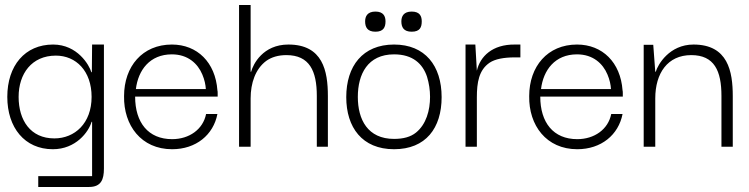

<svg xmlns="http://www.w3.org/2000/svg" viewBox="-20 -583 2975 763"><path d="M334 160C382 160 393 130 393 87V-406H346L345 -296H343C335 -324 288 -406 191 -406C79 -406 9 -322 9 -198C9 -76 78 10 190 10C281 10 332 -58 344 -99H346V117H132V160ZM196 -33C101 -33 54 -105 54 -198C54 -290 106 -362 202 -362C282 -362 344 -301 344 -198C344 -93 277 -33 196 -33Z M664 10C759 10 828 -47 844 -130H799C787 -69 732 -30 664 -30C569 -30 517 -96 517 -199H845C845 -203 845 -207 845 -212C845 -217 845 -221 844 -224C836 -335 764 -406 663 -406C546 -406 473 -319 473 -201C471 -85 541 10 664 10ZM520 -229C529 -304 575 -367 663 -367C727 -367 766 -330 784 -287C793 -266 797 -246 798 -229Z M976 0V-192C976 -253 995 -309 1038 -341C1059 -356 1086 -364 1118 -364C1210 -364 1239 -301 1239 -202V0H1283V-201C1283 -301 1263 -406 1126 -406C1025 -406 986 -328 978 -298H976V-563H930V0Z M1546 10C1672 10 1735 -74 1735 -197C1735 -322 1669 -406 1546 -406C1421 -406 1356 -320 1356 -197C1356 -77 1419 10 1546 10ZM1546 -31C1441 -31 1402 -108 1402 -198C1402 -288 1441 -367 1546 -367C1621 -367 1660 -329 1677 -278C1685 -252 1689 -225 1689 -198C1689 -145 1674 -89 1633 -56C1612 -39 1583 -31 1546 -31ZM1472 -457C1504 -457 1512 -475 1512 -498C1512 -518 1504 -537 1472 -537C1440 -537 1431 -518 1431 -498C1431 -475 1440 -457 1472 -457ZM1616 -457C1649 -457 1656 -475 1656 -498C1656 -518 1649 -537 1616 -537C1584 -537 1575 -518 1575 -498C1575 -475 1584 -457 1616 -457Z M1875 0V-196C1875 -255 1883 -305 1926 -334C1947 -348 1981 -355 2026 -355H2048V-406H2026C1937 -407 1888 -359 1875 -302L1869 -406H1830V0Z M2274 10C2369 10 2438 -47 2454 -130H2409C2397 -69 2342 -30 2274 -30C2179 -30 2127 -96 2127 -199H2455C2455 -203 2455 -207 2455 -212C2455 -217 2455 -221 2454 -224C2446 -335 2374 -406 2273 -406C2156 -406 2083 -319 2083 -201C2081 -85 2151 10 2274 10ZM2130 -229C2139 -304 2185 -367 2273 -367C2337 -367 2376 -330 2394 -287C2403 -266 2407 -246 2408 -229Z M2584 0V-192C2584 -292 2633 -364 2727 -364C2819 -364 2847 -301 2847 -202V0H2892V-201C2892 -299 2873 -406 2736 -406C2640 -406 2594 -326 2586 -298H2584L2576 -405H2538V0Z"/></svg>

Font: OSH Darker Grotesque
Style: Regular
Weight: 400
Designer: Gabriel Lam
Foundry: TypeRant
Version: Version 1.000;Glyphs 3.1.1 (3148)